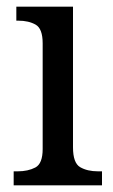

<svg xmlns="http://www.w3.org/2000/svg" viewBox="-20 -556 338 576"><path d="M21 0V-42H33Q64 -42 86 -53.5Q108 -65 108 -109V-426Q108 -470 87 -482Q66 -494 35 -494H29V-536H199V-114Q199 -67 220.5 -54.5Q242 -42 274 -42H286V0Z"/></svg>

Font: Noto Serif Lao SemCond
Style: Regular
Weight: 400
Width: 4
Designer: Monotype Design Team
Foundry: Monotype Imaging Inc.
Version: Version 2.004; ttfautohint (v1.8.4.7-5d5b)